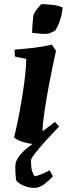

<svg xmlns="http://www.w3.org/2000/svg" viewBox="-20 -688 332 929"><path d="M107 -403 53 -414Q50 -430 51 -448Q94 -451 142 -456.5Q190 -462 231 -472L251 -442Q232 -357 217.5 -279.5Q203 -202 194.5 -143Q186 -84 186 -53L246 -98L266 -76L183 12Q164 12 139 9Q114 6 89.5 -1.5Q65 -9 48 -23Q58 -62 68.5 -115Q79 -168 88 -223.5Q97 -279 102 -326.5Q107 -374 107 -403ZM136 -529Q135 -545 137.5 -571.5Q140 -598 141 -610Q143 -621 151.5 -633.5Q160 -646 168.5 -655.5Q177 -665 180 -668Q204 -668 233.5 -664.5Q263 -661 283 -652Q281 -621 270.5 -590Q260 -559 247 -540Q235 -533 215 -525Q195 -523 176 -525Q157 -527 136 -529ZM160 -7H201Q172 26 151 52.5Q130 79 130 88Q130 130 138 147.5Q146 165 149 165Q167 161 185.5 153Q204 145 220 136L236 165Q222 181 197 201Q172 221 147 221Q124 221 101 213Q78 205 60 188Q58 186 56 166.5Q54 147 54 118Q54 93 71 70Q88 47 112.5 27.5Q137 8 160 -7Z"/></svg>

Font: Labrada
Style: Bold Italic
Weight: 700
Italic angle: -7°
Designer: Mercedes Jáuregui
Foundry: Omnibus-Type Team
Version: Version 1.000; ttfautohint (v1.8.4.7-5d5b)